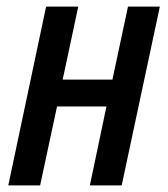

<svg xmlns="http://www.w3.org/2000/svg" viewBox="-20 -559 507 579"><path d="M5 0 119 -539H216L169 -319H319L366 -539H462L347 0H251L301 -238H152L101 0Z"/></svg>

Font: Noto Sans Condensed Medium
Style: Italic
Weight: 500
Width: 3
Italic angle: -12°
Designer: Monotype Design Team
Foundry: Monotype Imaging Inc.
Version: Version 2.013; ttfautohint (v1.8.4.7-5d5b)